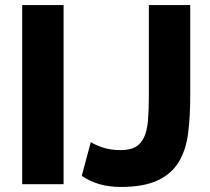

<svg xmlns="http://www.w3.org/2000/svg" viewBox="-20 -730 834 761"><path d="M68 0V-710H232V0ZM340 -167Q350 -159 382.5 -147Q415 -135 458 -135Q495 -135 517 -147.5Q539 -160 551 -186Q563 -212 566.5 -252.5Q570 -293 570 -349V-710H734V-349Q734 -268 725.5 -201.5Q717 -135 688.5 -88Q660 -41 605 -15Q550 11 458 11Q368 11 304 -33Z"/></svg>

Font: Oxford Sans
Style: Regular
Weight: 800
Designer: Matt McInerney, Pablo Impallari, Rodrigo Fuenzalida
Foundry: Matt McInerney, Pablo Impallari, Rodrigo Fuenzalida
Version: Version 3.000g; ttfautohint (v1.5) -l 8 -r 28 -G 28 -x 14 -D